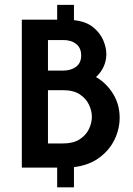

<svg xmlns="http://www.w3.org/2000/svg" viewBox="-20 -708 561 811"><path d="M72.2 0V-625H221.5V-687.5H292.4V-622.9Q343.1 -617.4 372.9 -593.4Q402.8 -569.4 416 -538.2Q429.2 -506.9 429.2 -479.9Q429.2 -450.7 417.4 -425.7Q405.6 -400.7 385.4 -382.6Q429.9 -356.9 457.6 -311.8Q485.4 -266.7 485.4 -211.1Q485.4 -162.5 463.5 -117.7Q441.7 -72.9 398.6 -41.3Q355.6 -9.7 292.4 -2.1V83.3H221.5V0ZM182.6 -102.1H245.8Q289.6 -102.1 316.3 -119.4Q343.1 -136.8 355.6 -162.8Q368.1 -188.9 368.1 -214.6Q368.1 -239.6 355.9 -265.6Q343.8 -291.7 317 -309.4Q290.3 -327.1 245.8 -327.1H182.6ZM182.6 -409.7H245.1Q279.9 -409.7 301.4 -426Q322.9 -442.4 322.9 -473.6Q322.9 -505.6 301.7 -522.2Q280.6 -538.9 247.9 -538.9H182.6Z"/></svg>

Font: Afacad SemiBold
Style: Regular
Weight: 600
Designer: Kristian Moeller
Foundry: Dicotype
Version: Version 1.000